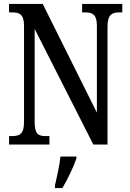

<svg xmlns="http://www.w3.org/2000/svg" viewBox="-20 -734 658 975"><path d="M26 0H231V-43H212C176 -43 156 -52 156 -114V-587L454 0H526V-600C526 -659 549 -671 583 -671H601V-714H397V-671H415C449 -671 472 -660 472 -604V-162L197 -714H26V-671H45C77 -671 102 -662 102 -604V-114C102 -52 78 -43 41 -43H26ZM259 208V221H297C322 179 354 113 368 71V61H287C282 109 269 164 259 208Z"/></svg>

Font: Noto Serif Ethiopic ExtraCondensed Medium
Style: Regular
Weight: 500
Width: 2
Designer: Monotype Design Team
Foundry: Monotype Imaging Inc.
Version: Version 2.102